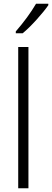

<svg xmlns="http://www.w3.org/2000/svg" viewBox="-20 -1013 280 1033"><path d="M133 0H78V-760H133ZM240 -993H174Q131 -920 65 -844V-834H102Q136 -862 177 -907.5Q218 -953 240 -985Z"/></svg>

Font: Noto Sans UI SemiCondensed Light
Style: Regular
Weight: 300
Width: 4
Designer: Monotype Design Team
Foundry: Monotype Imaging Inc.
Version: Version 1.901